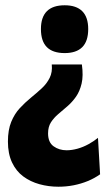

<svg xmlns="http://www.w3.org/2000/svg" viewBox="-20 -561 403 727"><path d="M290 -317Q296 -274 289 -244.5Q282 -215 267.5 -194.5Q253 -174 235 -158.5Q217 -143 200.5 -129Q184 -115 173 -98Q162 -81 162 -56Q162 -22 183 -7Q204 8 232 8Q252 8 273.5 2Q295 -4 315 -15Q335 -26 351 -39L359 99Q338 114 312.5 124.5Q287 135 259 140.5Q231 146 201 146Q164 146 129.5 136.5Q95 127 68 107Q41 87 25.5 54Q10 21 10 -25Q10 -69 22.5 -99.5Q35 -130 55 -151.5Q75 -173 97 -191Q119 -209 138 -226.5Q157 -244 168 -266Q179 -288 176 -317ZM225 -541Q269 -541 291.5 -518.5Q314 -496 314 -451Q314 -405 291.5 -382.5Q269 -360 225 -360Q180 -360 157.5 -382.5Q135 -405 135 -451Q135 -541 225 -541Z"/></svg>

Font: Bricolage Grotesque 72pt SemiCondensed ExtraBold
Style: Regular
Weight: 800
Width: 4
Designer: Mathieu Triay
Foundry: Atelier Triay
Version: Version 1.001;gftools[0.9.33.dev8+g029e19f]